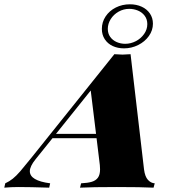

<svg xmlns="http://www.w3.org/2000/svg" viewBox="-116 -865 800 885"><path d="M0 0ZM588.9 -755.9Q588.9 -725.1 570.3 -699Q551.8 -672.9 521 -657.5Q490.2 -642.1 455.6 -642.1Q426.8 -642.1 403.6 -652.8Q380.4 -663.6 366.9 -684.1Q353.5 -704.6 353.5 -731.9Q353.5 -763.2 370.8 -789.3Q388.2 -815.4 417.7 -830.3Q447.3 -845.2 482.9 -845.2Q512.7 -845.2 536.9 -834.2Q561 -823.2 575 -802.7Q588.9 -782.2 588.9 -755.9ZM563 -753.9Q563 -776.4 550.8 -792.5Q538.6 -808.6 519.5 -816.4Q500.5 -824.2 480 -824.2Q453.6 -824.2 430.7 -811.3Q407.7 -798.3 394.3 -776.9Q380.9 -755.4 380.9 -731.9Q380.9 -710.4 392.1 -694.8Q403.3 -679.2 421.9 -671.1Q440.4 -663.1 460.9 -663.1Q486.8 -663.1 510.3 -675.3Q533.7 -687.5 548.3 -708.5Q563 -729.5 563 -753.9ZM597.2 -20 591.8 0Q534.2 -2.9 422.9 -2.9Q307.1 -2.9 252.9 0L257.8 -20Q288.6 -21.5 307.1 -27.1Q325.7 -32.7 335.4 -46.1Q345.2 -59.6 345.2 -84.5Q345.2 -97.2 344.2 -104L329.1 -228H126L47.9 -130.9Q21.5 -98.1 21.5 -75.7Q21.5 -32.2 115.2 -20L110.8 0Q22 -2.9 -30.8 -2.9Q-64.9 -2.9 -96.2 0L-91.8 -20Q-72.8 -28.8 -57.1 -41.3Q-41.5 -53.7 -22.7 -75.4Q-3.9 -97.2 29.8 -139.2L411.1 -615.2Q436.5 -613.3 448.7 -613.3Q461.4 -613.3 485.8 -615.2L547.9 -84Q552.2 -50.8 565.9 -35.9Q579.6 -21 597.2 -20ZM302.2 -447.8 142.1 -248H326.7Z"/></svg>

Font: TypoPRO Playfair Display SC
Style: Italic
Weight: 900
Italic angle: -14°
Designer: Claus Eggers Sørensen
Foundry: Claus Eggers Sørensen
Version: Version 1.004;PS 001.004;hotconv 1.0.70;makeotf.lib2.5.58329